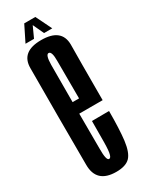

<svg xmlns="http://www.w3.org/2000/svg" viewBox="-188 -732 593 771"><g transform="rotate(-30 108.0 -347.0)"><path d="M104.5 3V-56.5Q91.5 -56.5 92 -111.5Q91.5 -165.5 91.5 -302.5Q91.5 -455 92 -500Q92.5 -546.5 106.5 -546.5Q121.5 -546.5 121 -501Q121.5 -457 121.5 -327.5H83.5V-274H200Q200 -288 200 -302Q200 -457 201 -532Q200 -606.5 106.5 -606.5Q13 -606.5 13 -530.5Q12.5 -454.5 12.5 -302.5Q12.5 -170.5 13 -83Q12.5 3 104.5 3ZM104.5 -56.5V3Q148.5 3 168.5 -17.5Q188 -38 194.5 -89.5Q200.5 -140 200.5 -223.5L121 -223Q121 -170 120.5 -126Q120 -83 115.5 -69.5Q112 -56.5 104.5 -56.5ZM45 -625H84.5L107.5 -675.5L131 -625H169L133 -698.5H81.5Z"/></g></svg>

Font: Anybody UltraCondensed
Style: Regular
Weight: 400
Width: 1
Version: Version 1.113;gftools[0.9.25]